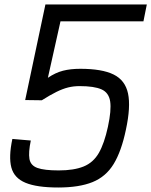

<svg xmlns="http://www.w3.org/2000/svg" viewBox="-20 -820 673 854"><path d="M239 14Q144 14 93.5 -7Q43 -28 30.5 -75Q18 -122 35 -202L117 -195Q106 -142 111 -113Q116 -84 146.5 -73Q177 -62 241 -62Q309 -62 352 -79.5Q395 -97 419.5 -139.5Q444 -182 460 -256Q476 -330 470 -369Q464 -408 431.5 -422.5Q399 -437 334 -437Q307 -437 283 -431Q259 -425 231.5 -411.5Q204 -398 166 -374L92 -375L182 -800H633L618 -725H249L193 -474Q227 -497 260.5 -505.5Q294 -514 337 -514Q434 -514 485.5 -488.5Q537 -463 549.5 -404Q562 -345 540 -243Q520 -147 485.5 -90.5Q451 -34 391.5 -10Q332 14 239 14Z"/></svg>

Font: Victor Mono Thin Medium
Style: Italic
Weight: 500
Italic angle: -12°
Monospace: yes
Version: Version 1.561;gftools[0.9.30]